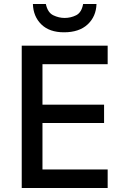

<svg xmlns="http://www.w3.org/2000/svg" viewBox="-20 -943 640 963"><path d="M89 0V-714H520V-621H193V-418H502V-326H193V-93H520V0ZM301 -781Q228 -781 187.5 -820.5Q147 -860 145 -923H210Q219 -880 247 -866.5Q275 -853 304 -853Q335 -853 362 -866.5Q389 -880 397 -923H464Q462 -860 419.5 -820.5Q377 -781 301 -781Z"/></svg>

Font: Noto Sans Mono Medium
Style: Regular
Weight: 500
Designer: Monotype Design Team
Foundry: Monotype Imaging Inc.
Version: Version 2.014